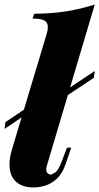

<svg xmlns="http://www.w3.org/2000/svg" viewBox="-34 -815 439 849"><path d="M212 -386 385 -501 381 -471 208 -356ZM160 -362 -14 -245 -10 -275 164 -392ZM174 -85Q167 -61 174 -52Q181 -43 190 -43Q195 -43 210 -52.5Q225 -62 241 -106L262 -162H281L256 -89Q241 -46 216.5 -24Q192 -2 165 6Q138 14 114 14Q82 14 58.5 3Q35 -8 22 -29.5Q9 -51 8 -83Q7 -115 20 -158L173 -667Q183 -701 171 -717Q159 -733 110 -733L117 -754Q199 -755 262.5 -765.5Q326 -776 385 -795Z"/></svg>

Font: Playfair Display Black
Style: Italic
Weight: 900
Italic angle: -14°
Designer: Claus Eggers Sørensen
Foundry: Claus Eggers Sørensen
Version: Version 1.203